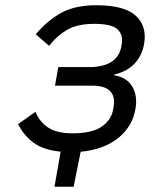

<svg xmlns="http://www.w3.org/2000/svg" viewBox="-20 -573 640 733"><path d="M211.5 6Q147.5 0 109.5 -27.2Q71.5 -54.5 49 -99.5L115.5 -146Q132 -106 165.5 -85Q199 -64 256 -64Q332 -64 368.5 -89.8Q405 -115.5 411.5 -153.5L413.5 -164Q420.5 -204 400.5 -225Q380.5 -246 332.5 -246H190L202.5 -317H331.5Q430 -321.5 443.5 -396.5L444.5 -404Q451 -439 429.2 -460.5Q407.5 -482 339.5 -482Q275.5 -482 236 -459Q196.5 -436 167.5 -398L116.5 -442Q161 -495 214 -524Q267 -553 348 -553Q455 -553 498.5 -512.8Q542 -472.5 530 -404.5Q522 -360 493.5 -330Q465 -300 418 -289L414 -286Q464.5 -278 485.2 -242.2Q506 -206.5 497 -156.5Q485.5 -90 431.5 -46.2Q377.5 -2.5 288 6.5L261 140H188Z"/></svg>

Font: JuliaMono BoldItalic
Style: Regular
Weight: 700
Italic angle: -9°
Monospace: yes
Designer: cormullion
Foundry: corm
Version: Version 0.049; ttfautohint (v1.8.4)